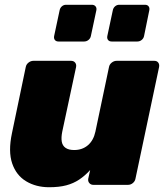

<svg xmlns="http://www.w3.org/2000/svg" viewBox="-20 -775 697 805"><path d="M186 10Q131 10 89.5 -15Q48 -40 31 -90Q14 -140 30 -216L88 -494Q90 -505 99.5 -512.5Q109 -520 120 -520H278Q289 -520 295 -512.5Q301 -505 299 -494L241 -223Q236 -198 239 -181Q242 -164 255 -155Q268 -146 291 -146Q325 -146 348.5 -166Q372 -186 380 -223L437 -494Q439 -505 448.5 -512.5Q458 -520 469 -520H627Q638 -520 643.5 -512.5Q649 -505 647 -494L548 -26Q546 -15 537 -7.5Q528 0 517 0H371Q361 0 354.5 -7.5Q348 -15 350 -26L358 -62Q336 -38 312 -22Q288 -6 258 2Q228 10 186 10ZM448 -601Q438 -601 433 -607.5Q428 -614 430 -624L453 -732Q455 -742 462.5 -748.5Q470 -755 480 -755H588Q598 -755 603 -748.5Q608 -742 606 -732L584 -624Q582 -614 574 -607.5Q566 -601 556 -601ZM225 -601Q215 -601 210 -607.5Q205 -614 207 -624L230 -732Q232 -742 239.5 -748.5Q247 -755 257 -755H365Q375 -755 380.5 -748.5Q386 -742 384 -732L361 -624Q359 -614 351 -607.5Q343 -601 333 -601Z"/></svg>

Font: Rubik ExtraBold
Style: Italic
Weight: 800
Italic angle: -12°
Designer: Hubert and Fischer
Foundry: Hubert and Fischer
Version: Version 2.300;gftools[0.9.30]